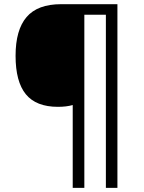

<svg xmlns="http://www.w3.org/2000/svg" viewBox="-20 -780 695 927"><path d="M546.9 127H491.2V-709H387.2V127H331.1V-272.9Q300.8 -264.2 259.8 -264.2Q154.3 -264.2 104.7 -325Q55.2 -385.7 55.2 -510.7Q55.2 -635.7 108.4 -697.8Q161.6 -759.8 274.9 -759.8H546.9Z"/></svg>

Font: OpenSans-Regular
Style: Regular
Weight: 400
Foundry: Ascender Corporation
Version: Version 1.10